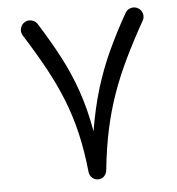

<svg xmlns="http://www.w3.org/2000/svg" viewBox="-49 -667 693 751"><g transform="rotate(-5 297.5 -292.0)"><path d="M73.2 -600.6Q85.9 -608.9 101.1 -605.2Q116.2 -601.6 124 -588.9Q168.9 -517.6 203.9 -451.4Q238.8 -385.3 263.9 -313.2Q289.1 -241.2 304.7 -152.3Q319.8 -243.2 342.5 -317.6Q365.2 -392.1 397 -460.9Q428.7 -529.8 470.2 -603Q477.5 -615.7 492.2 -619.9Q506.8 -624 520.5 -616.2Q533.2 -608.9 537.4 -594.2Q541.5 -579.6 533.7 -566.4Q492.2 -492.7 460 -426Q427.7 -359.4 404.3 -293.2Q380.9 -227.1 365.2 -154.3Q349.6 -81.5 340.8 4.9Q339.4 17.1 330.6 26.6Q321.8 36.1 307.6 36.6Q293.9 37.1 283.4 27.8Q272.9 18.6 271.5 4.9Q262.7 -80.1 246.1 -150.1Q229.5 -220.2 203.9 -284.2Q178.2 -348.1 143.1 -412.4Q107.9 -476.6 61.5 -549.8Q53.7 -562.5 57.1 -577.6Q60.5 -592.8 73.2 -600.6Z"/></g></svg>

Font: Mikhak-DS1-FD Regular
Style: Regular
Weight: 400
Designer: Amin Abedi
Version: Version 3.2